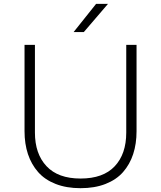

<svg xmlns="http://www.w3.org/2000/svg" viewBox="-20 -964 840 1001"><path d="M417 -796.9H363.8L481 -943.8H543ZM399.9 17.1Q326.7 17.1 270.3 -4.9Q213.9 -26.9 178.7 -66.9Q143.6 -106.9 125.7 -160.6Q107.9 -214.4 107.9 -279.8V-730H162.1V-272.9Q162.1 -162.1 222.4 -97.7Q282.7 -33.2 399.9 -33.2Q518.1 -33.2 578.1 -97.2Q638.2 -161.1 638.2 -272.9V-730H691.9V-279.8Q691.9 -214.4 674.3 -160.6Q656.7 -106.9 621.6 -66.9Q586.4 -26.9 530 -4.9Q473.6 17.1 399.9 17.1Z"/></svg>

Font: Sora ExtraLight
Style: Regular
Weight: 200
Designer: Jonathan Barnbrook, Julián Moncada
Foundry: Barnbrook Fonts
Version: Version 2.000